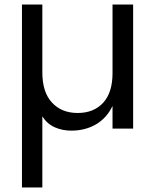

<svg xmlns="http://www.w3.org/2000/svg" viewBox="-20 -568 685 848"><path d="M568 -548V0H477V-100Q451 -46 403.5 -18.5Q356 9 295 9Q255 9 221.5 -6Q188 -21 167 -54V260H77V-548H167V-248Q167 -161 209.5 -115Q252 -69 323 -69Q394 -69 435.5 -114Q477 -159 477 -245V-548Z"/></svg>

Font: MSTAGE
Style: Regular
Weight: 400
Designer: Ninad Kale (Devanagari), Jonny Pinhorn (Latin)
Foundry: Indian Type Foundry
Version: 4.004